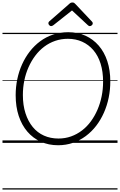

<svg xmlns="http://www.w3.org/2000/svg" viewBox="-20 -1149 965 1544"><path d="M447 19Q371 19 308 -9.5Q245 -38 200 -90.5Q155 -143 130.5 -217Q106 -291 106 -383Q106 -449 119 -512Q132 -575 157.5 -631.5Q183 -688 219.5 -735Q256 -782 303 -817Q350 -852 407 -871Q464 -890 529 -890Q605 -890 667 -862Q729 -834 774 -782Q819 -730 843 -657Q867 -584 867 -494Q867 -427 854 -363.5Q841 -300 815.5 -242.5Q790 -185 753.5 -137.5Q717 -90 670 -55Q623 -20 567 -0.5Q511 19 447 19ZM450 -35Q504 -35 551.5 -52Q599 -69 639.5 -100Q680 -131 711 -173.5Q742 -216 764 -267Q786 -318 797.5 -375Q809 -432 809 -492Q809 -573 789 -637Q769 -701 731 -745.5Q693 -790 641 -813.5Q589 -837 526 -837Q472 -837 424 -820.5Q376 -804 335.5 -773.5Q295 -743 263.5 -701Q232 -659 209.5 -608.5Q187 -558 175.5 -501.5Q164 -445 164 -385Q164 -303 185 -238Q206 -173 243.5 -127.5Q281 -82 333.5 -58.5Q386 -35 450 -35ZM391 -939Q383 -939 376 -946.5Q369 -954 369 -962Q369 -966 370.5 -969.5Q372 -973 375 -976L535 -1116Q542 -1123 548 -1126Q554 -1129 563 -1129Q571 -1129 576.5 -1125.5Q582 -1122 587 -1116L720 -975Q724 -971 725 -967.5Q726 -964 726 -961Q726 -952 718 -945.5Q710 -939 703 -939Q697 -939 693 -941.5Q689 -944 685 -948L559 -1065L410 -947Q404 -943 400 -941Q396 -939 391 -939ZM0 365H925V375H0ZM0 -20H925V0H0ZM0 -505H925V-500H0ZM0 -885H925V-875H0Z"/></svg>

Font: Playwrite GB J Guides
Style: Italic
Weight: 400
Italic angle: -7.01216°
Designer: Veronika Burian, José Scaglione
Foundry: TypeTogether
Version: Version 1.003